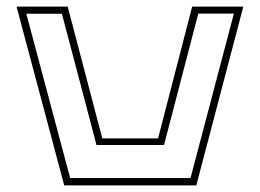

<svg xmlns="http://www.w3.org/2000/svg" viewBox="-20 -560 785 580"><path d="M174 0 30 -540H184.5L289 -142H457.5L560.5 -540H715L573 0ZM192 -22H555.5L686.5 -519H579L475.5 -122H271.5L167 -518.5H59.5Z"/></svg>

Font: Tourney Expanded ExtraLight
Style: Regular
Weight: 200
Width: 7
Designer: Tyler Finck
Foundry: Etcetera Type Co
Version: Version 1.010; ttfautohint (v1.8.3)